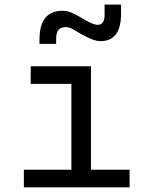

<svg xmlns="http://www.w3.org/2000/svg" viewBox="-20 -801 626 821"><path d="M82 0V-75.2H285.2V-442.4H111.3V-517.6H369.1V-75.2H534.2V0ZM148.9 -613.3V-632.8Q148.9 -754.9 247.6 -754.9Q268.1 -754.9 286.4 -746.6Q304.7 -738.3 324.2 -727.1Q349.1 -711.9 367.4 -703.4Q385.7 -694.8 397.9 -694.8Q427.2 -694.8 427.2 -737.3V-781.2H497.6V-742.2Q497.6 -625 409.7 -625Q394 -625 373 -633.1Q352.1 -641.1 326.2 -655.8Q309.6 -665.5 293.2 -675.3Q276.9 -685.1 261.2 -685.1Q220.2 -685.1 220.2 -637.7V-613.3Z"/></svg>

Font: Cascadia Code NF SemiLight
Style: Regular
Weight: 350
Monospace: yes
Designer: Aaron Bell
Foundry: Saja Typeworks
Version: Version 2404.023; ttfautohint (v1.8.4)